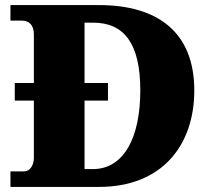

<svg xmlns="http://www.w3.org/2000/svg" viewBox="-20 -734 836 754"><path d="M21 0H369C613 0 743 -160 743 -379C743 -606 601 -714 369 -714H21V-653H66C94 -653 113 -636 113 -599V-408H38V-339H113V-115C113 -85 98 -61 74 -61H21ZM345 -70H312V-339H404V-408H312V-645H346C466 -645 531 -565 531 -379C531 -193 466 -70 345 -70Z"/></svg>

Font: Noto Serif Gurmukhi Black
Style: Regular
Weight: 900
Designer: Vaibhav Singh and the Monotype Design Team
Foundry: Monotype Imaging Inc.
Version: Version 2.004